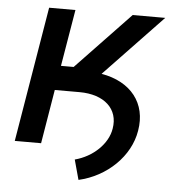

<svg xmlns="http://www.w3.org/2000/svg" viewBox="-50 -591 696 772"><g transform="rotate(5 298.0 -205.5)"><path d="M26.3 0H132.5L168.7 -218H268.8C369 -218 427.9 -163.4 414.1 -83.5C404.5 -21.7 346.2 34.4 273.1 53.6L295.1 133.9C409.4 108 500 19.5 516.7 -83.8C536.2 -196.4 469.5 -278.8 350.5 -299L585.9 -545.5H454.5L236.2 -316.8H185L223.4 -545.5H117.2Z"/></g></svg>

Font: Margiela Sans Medium
Style: Italic
Weight: 500
Italic angle: -9.39999°
Designer: Stefan Endress, Andreas Faust
Version: Version 1.100;FEAKit 1.0